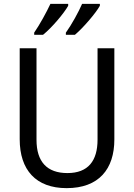

<svg xmlns="http://www.w3.org/2000/svg" viewBox="-20 -1030 694 994"><path d="M497 -1000V-1010H405C388 -970 350 -901 321 -861V-850H368C410 -885 476 -962 497 -1000ZM333 -1000V-1010H241C222 -969 186 -903 157 -861V-850H203C249 -887 311 -961 333 -1000ZM572 -308V-780H485V-307C485 -198 437 -134 329 -134C223 -134 169 -193 169 -306V-780H82V-309C82 -150 166 -56 325 -56C492 -56 572 -155 572 -308Z"/></svg>

Font: Noto Sans Malayalam UI SemiCondensed
Style: Regular
Weight: 400
Width: 4
Designer: Jelle Bosma - Monotype Design Team
Foundry: Monotype Imaging Inc.
Version: Version 2.104